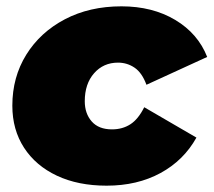

<svg xmlns="http://www.w3.org/2000/svg" viewBox="-20 -577 675 607"><path d="M317 10Q227 10 160 -21.5Q93 -53 56 -110Q19 -167 19 -243Q19 -333 63 -404Q107 -475 185 -516Q263 -557 364 -557Q462 -557 534 -514Q606 -471 635 -397L443 -309Q429 -347 405.5 -363Q382 -379 353 -379Q307 -379 277.5 -345.5Q248 -312 248 -257Q248 -218 270 -193Q292 -168 334 -168Q367 -168 392 -184Q417 -200 436 -238L601 -142Q561 -70 487.5 -30Q414 10 317 10Z"/></svg>

Font: Montserrat Black
Style: Italic
Weight: 900
Italic angle: -11.3°
Designer: Julieta Ulanovsky
Foundry: Julieta Ulanovsky
Version: Version 9.000; ttfautohint (v1.8.4.7-5d5b)